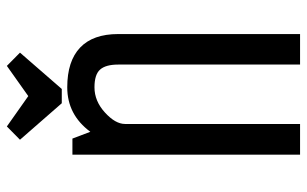

<svg xmlns="http://www.w3.org/2000/svg" viewBox="-189 -714 903 565"><g transform="rotate(-90 262.5 -431.5)"><path d="M444.8 0H355V-535.2Q355 -571.8 340.3 -588.4Q325.7 -605 288.1 -605Q247.6 -605 213.9 -574.2Q180.2 -543.5 180.2 -515.1V0H89.8V-669.9H137.2L157.2 -617.2Q207.5 -685.1 288.1 -685.1Q365.2 -685.1 405 -647.2Q444.8 -609.4 444.8 -535.2ZM390.1 -824.2 283.2 -701.2H241.2L133.8 -824.2L172.9 -862.8L262.2 -799.8L351.1 -862.8Z"/></g></svg>

Font: Unica One
Style: Bold
Weight: 400
Designer: Eduardo Rodriguez Tunni
Foundry: Eduardo Rodriguez Tunni
Version: Version 1.001